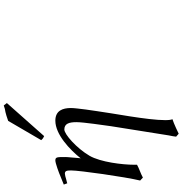

<svg xmlns="http://www.w3.org/2000/svg" viewBox="6 -784 993 1046"><g transform="rotate(-90 503.0 -261.5)"><path d="M42 5 58 20 74 12C89 5 97 3 112 -4L128 -12V-29C128 -89 142 -211 177 -271C218 -341 294 -408 320 -408C352 -408 360 -382 360 -342C360 -304 343 -192 338 -154L288 160C284 178 282 192 281 201L297 215C301 213 353 188 376 181C373 174 371 162 371 142C371 44 410 -152 420 -230L429 -292C433 -324 437 -356 437 -372C437 -417 423 -457 368 -457C293 -457 210 -378 163 -319C164 -323 164 -329 165 -337L167 -362C169 -386 170 -394 170 -402C170 -448 170 -457 151 -457C137 -457 82 -437 62 -428L20 -411L27 -392L33 -394L49 -398C58 -401 73 -405 79 -405C93 -405 97 -398 97 -372C97 -325 62 -78 42 5ZM284 -518 464 -721 451 -738C446 -736 439 -734 432 -732C413 -730 374 -717 367 -714L262 -534C271 -524 275 -522 284 -518Z"/></g></svg>

Font: Temporarium
Style: Italic
Weight: 400
Italic angle: -7°
Version: Version 1.1